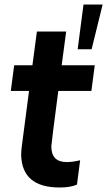

<svg xmlns="http://www.w3.org/2000/svg" viewBox="-20 -820 476 853"><path d="M245 13Q78 13 74 -131Q74 -150 77 -171L109 -416H28L43 -530H124L144 -680H274L254 -530H401L386 -416H239Q209 -188 208 -170Q208 -100 276 -100Q303 -100 336 -108L322 0Q293 13 245 13ZM387 -601H325L351 -800H436Z"/></svg>

Font: Tanohe Sans SemiBold
Style: Italic
Weight: 600
Designer: Village Type and Design LLC & Cristiano Sobral
Foundry: Cooper Hewitt Smithsonian Design Museum
Version: Version 1.00;September 29, 2021;FontCreator 13.0.0.2655 64-b